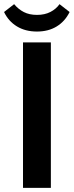

<svg xmlns="http://www.w3.org/2000/svg" viewBox="-29 -904 356 924"><path d="M215.8 -700H81.7V0H215.8ZM149 -752.2Q203.8 -752.2 243.8 -776.7Q283.8 -801.2 306 -846.2L257.5 -884Q241.5 -861 213.9 -846.6Q186.3 -832.3 149 -832.3Q112.3 -832.3 85.8 -845.9Q59.3 -859.5 39 -884L-9.5 -846.2Q11.8 -801.7 52.4 -777Q93 -752.2 149 -752.2Z"/></svg>

Font: Tilda Sans VF
Style: Regular
Weight: 400
Designer: ParaType Ltd
Foundry: ParaType Ltd
Version: Version 1.010